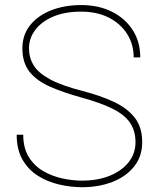

<svg xmlns="http://www.w3.org/2000/svg" viewBox="-20 -741 631 770"><path d="M523.4 -170.4Q523.4 -215.3 502.2 -247.6Q481 -279.8 432.9 -304.2Q384.8 -328.6 304.2 -350.6Q231.9 -370.6 179.2 -394Q126.5 -417.5 98.1 -453.6Q69.8 -489.7 69.8 -546.9Q69.8 -601.1 100.8 -639.9Q131.8 -678.7 185.3 -699.7Q238.8 -720.7 305.7 -720.7Q375 -720.7 428.2 -694.3Q481.4 -668 512 -620.8Q542.5 -573.7 542.5 -510.7H516.1Q516.1 -563.5 489.7 -605Q463.4 -646.5 416.3 -670.4Q369.1 -694.3 305.7 -694.3Q238.8 -694.3 191.9 -673.8Q145 -653.3 120.6 -619.9Q96.2 -586.4 96.2 -547.9Q96.2 -510.3 114.7 -479.5Q133.3 -448.7 179.9 -423.3Q226.6 -397.9 311.5 -376Q381.8 -357.9 435.5 -333Q489.3 -308.1 519.8 -269.8Q550.3 -231.4 550.3 -171.4Q550.3 -113.3 517.6 -72.8Q484.9 -32.2 430.2 -11.2Q375.5 9.8 309.1 9.8Q263.7 9.8 217.3 -1Q170.9 -11.7 132.3 -35.9Q93.8 -60.1 70.3 -100.6Q46.9 -141.1 46.9 -200.7H73.2Q73.2 -147.5 95.2 -111.8Q117.2 -76.2 152.6 -55.4Q188 -34.7 229.2 -25.6Q270.5 -16.6 309.1 -16.6Q371.6 -16.6 419.9 -36.1Q468.3 -55.7 495.8 -90.3Q523.4 -125 523.4 -170.4Z"/></svg>

Font: Vazirmatn UI Thin
Style: Regular
Weight: 100
Designer: Saber Rastikerdar
Foundry: Saber Rastikerdar
Version: Version 33.003